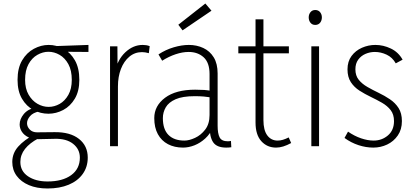

<svg xmlns="http://www.w3.org/2000/svg" viewBox="-20 -833 2364 1094"><path d="M389 -378Q389 -432 369.5 -467.5Q350 -503 319.5 -520.5Q289 -538 256 -538Q224 -538 193 -520.5Q162 -503 142.5 -467.5Q123 -432 123 -378Q123 -328 143 -293.5Q163 -259 193.5 -241.5Q224 -224 257 -224Q290 -224 320 -241Q350 -258 369.5 -292.5Q389 -327 389 -378ZM432 -378Q432 -314 406.5 -271Q381 -228 340.5 -206.5Q300 -185 256 -185Q211 -185 171 -206Q131 -227 105.5 -270Q80 -313 80 -378Q80 -445 106 -489Q132 -533 173 -555Q214 -577 257 -577Q302 -577 342 -555Q382 -533 407 -489Q432 -445 432 -378ZM484 -577V-537L347 -538L256 -569ZM178 -68 198 -44Q149 -18 122.5 15.5Q96 49 96 90Q96 142 139.5 171.5Q183 201 251 201Q336 201 385.5 165Q435 129 435 65Q435 17 396.5 -13.5Q358 -44 291 -42L201 -40Q166 -39 141.5 -51Q117 -63 104.5 -82.5Q92 -102 92 -124Q92 -154 115 -182.5Q138 -211 185 -222L203 -198Q168 -191 151 -171Q134 -151 134 -131Q134 -111 149.5 -95Q165 -79 191 -79L291 -80Q380 -81 430 -41.5Q480 -2 480 65Q480 118 451.5 158Q423 198 371.5 219.5Q320 241 251 241Q190 241 145 222Q100 203 75 169Q50 135 50 90Q50 40 84 2Q118 -36 178 -68Z M607 0V-569H649L650 -423H635Q650 -494 694.5 -535.5Q739 -577 793 -577Q803 -577 813 -575.5Q823 -574 833 -570L828 -530Q807 -536 789 -536Q748 -536 717 -510Q686 -484 669 -440Q652 -396 652 -340V0Z M1174 -115 1195 -109Q1178 -70 1149.5 -44Q1121 -18 1088 -5Q1055 8 1023 8Q974 8 937 -11.5Q900 -31 879.5 -68.5Q859 -106 859 -160Q859 -230 920.5 -276Q982 -322 1092 -322Q1121 -322 1143.5 -320.5Q1166 -319 1189 -314V-277Q1164 -281 1141.5 -283Q1119 -285 1090 -285Q1020 -285 980.5 -267.5Q941 -250 924.5 -221.5Q908 -193 908 -160Q908 -96 940 -64Q972 -32 1031 -32Q1058 -32 1091.5 -47.5Q1125 -63 1149.5 -95Q1174 -127 1174 -178V-411Q1174 -476 1140.5 -506.5Q1107 -537 1055 -537Q1020 -537 981 -524Q942 -511 904 -487L883 -523Q924 -550 970 -563.5Q1016 -577 1056 -577Q1101 -577 1138.5 -559.5Q1176 -542 1198 -506Q1220 -470 1220 -414V-117Q1220 -72 1231.5 -50Q1243 -28 1278 -28Q1283 -28 1287 -28.5Q1291 -29 1296 -30L1298 6Q1291 7 1283.5 7.5Q1276 8 1269 8Q1215 8 1194.5 -22.5Q1174 -53 1174 -115ZM1020 -660 996 -692 1150 -813 1185 -772Z M1553 8Q1502 8 1469 -28.5Q1436 -65 1436 -135V-723H1481V-149Q1481 -91 1503 -61.5Q1525 -32 1562 -32Q1577 -32 1592 -36.5Q1607 -41 1625 -50L1639 -18Q1615 -5 1594 1.5Q1573 8 1553 8ZM1338 -529V-569H1626V-529Z M1754 0V-569H1798V0ZM1776 -691Q1759 -691 1749 -703.5Q1739 -716 1739 -734Q1739 -751 1749 -763.5Q1759 -776 1776 -776Q1794 -776 1804 -763.5Q1814 -751 1814 -734Q1814 -716 1804 -703.5Q1794 -691 1776 -691Z M2107 8Q2065 8 2022.5 -6Q1980 -20 1943 -47L1963 -83Q1999 -58 2037 -45Q2075 -32 2109 -32Q2156 -32 2190.5 -61.5Q2225 -91 2225 -143Q2225 -181 2206 -205.5Q2187 -230 2156.5 -247.5Q2126 -265 2092.5 -281Q2059 -297 2028.5 -316.5Q1998 -336 1979 -365Q1960 -394 1960 -438Q1960 -483 1983 -514Q2006 -545 2042.5 -561Q2079 -577 2119 -577Q2164 -577 2207 -556.5Q2250 -536 2274 -493L2235 -472Q2216 -506 2183 -521.5Q2150 -537 2116 -537Q2088 -537 2062.5 -526Q2037 -515 2021 -493Q2005 -471 2005 -438Q2005 -402 2024 -378.5Q2043 -355 2073.5 -337.5Q2104 -320 2137.5 -304Q2171 -288 2201.5 -267.5Q2232 -247 2251 -217.5Q2270 -188 2270 -143Q2270 -95 2246.5 -61Q2223 -27 2186 -9.5Q2149 8 2107 8Z"/></svg>

Font: Yaldevi ExtraLight
Style: Regular
Weight: 200
Designer: Sol Matas, Rajitha Manaperi, Kosala Senevirathne
Foundry: Mooniak
Version: Version 1.100